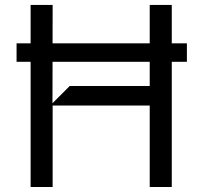

<svg xmlns="http://www.w3.org/2000/svg" viewBox="-20 -747 813 767"><path d="M666.2 -573.9H726.6V-500H666.2V0H578.1V-325.3H190.3V0H102.3V-500H46.2V-573.9H102.3V-727.3H190.3L190 -573.9H578.1V-727.3H666.2ZM258.5 -403.4H578.1V-500H190L189.6 -334.5Z"/></svg>

Font: Riot Sans
Style: Regular
Weight: 400
Designer: Rasmus Andersson
Foundry: rsms
Version: Version 4.001